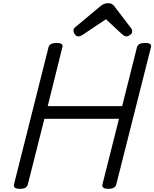

<svg xmlns="http://www.w3.org/2000/svg" viewBox="-20 -1173 970 1207"><path d="M105 14Q61 14 68 -14L285 -876Q289 -890 301.5 -896.5Q314 -903 335 -903Q381 -903 372 -876L280 -506H748L841 -876Q845 -890 857.5 -896.5Q870 -903 892 -903Q937 -903 929 -876L711 -14Q708 0 695.5 7Q683 14 661 14Q617 14 624 -14L728 -426H259L155 -14Q152 0 139.5 7Q127 14 105 14ZM472 -944Q461 -944 451.5 -956Q442 -968 442 -979Q442 -987 444.5 -992Q447 -997 452 -1001L606 -1130Q620 -1142 632.5 -1147.5Q645 -1153 661 -1153Q676 -1153 686 -1146Q696 -1139 703 -1128L804 -996Q809 -989 810 -984Q811 -979 811 -974Q811 -963 798 -953.5Q785 -944 776 -944Q766 -944 759.5 -949Q753 -954 745 -960L646 -1052L501 -955Q494 -951 487 -947.5Q480 -944 472 -944Z"/></svg>

Font: Playwrite DE SAS
Style: Regular
Weight: 400
Designer: Veronika Burian, José Scaglione
Foundry: TypeTogether
Version: Version 1.002